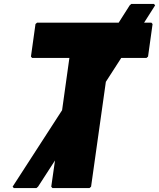

<svg xmlns="http://www.w3.org/2000/svg" viewBox="-20 -947 807 974"><path d="M137 -660 143 -653H332L295 -388L44 0L50 7H165L173 0L259 -133L240 0L246 7H434L442 0L517 -532L595 -653H723L731 -660L754 -825L748 -832H711L767 -920L761 -927H646L638 -920L582 -832H168L160 -825Z"/></svg>

Font: Hussar Woodtype
Style: BlkObl
Weight: 900
Foundry: Cannot Into Space Fonts
Version: Version 1.07